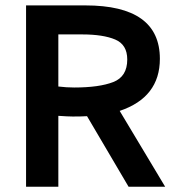

<svg xmlns="http://www.w3.org/2000/svg" viewBox="-20 -708 676 728"><path d="M78.8 0H201.2V-268.8Q238.8 -266.2 256.2 -266.2Q291.2 -266.2 310 -267.5L467.5 0H606.2L433.8 -287.5Q586.2 -338.8 586.2 -485Q586.2 -687.5 303.8 -687.5H78.8ZM291.2 -577.5Q371.2 -577.5 416.9 -558.1Q462.5 -538.8 462.5 -482.5Q462.5 -417.5 409.4 -396.9Q356.2 -376.2 261.2 -376.2Q232.5 -376.2 201.2 -380V-577.5Z"/></svg>

Font: Cambay
Style: Bold
Weight: 700
Designer: Pooja Saxena
Foundry: Pooja Saxena
Version: Version 1.096;PS 001.096;hotconv 1.0.70;makeotf.lib2.5.58329